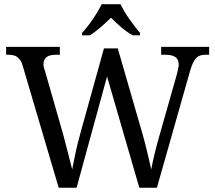

<svg xmlns="http://www.w3.org/2000/svg" viewBox="-20 -881 1010 901"><path d="M532.7 -653.8 648.9 -252Q661.6 -207 671.4 -164.8Q681.2 -122.6 689.9 -85.9Q696.8 -123.5 705.8 -160.6Q714.8 -197.8 727.5 -242.2L808.6 -527.3Q810.5 -533.2 812 -540Q813.5 -546.9 814.9 -554Q816.4 -561 817.6 -566.9Q818.8 -572.8 818.8 -576.7Q818.8 -602.1 803.2 -613Q787.6 -624 756.8 -624H736.3V-661.1H961.4V-624H944.3Q930.7 -624 920.2 -620.8Q909.7 -617.7 901.6 -609.9Q893.6 -602.1 886.5 -587.6Q879.4 -573.2 872.6 -550.3L716.3 0H633.8L482.4 -522L339.4 0H255.4L86.4 -572.8Q82 -588.9 75.7 -597.7Q69.3 -606.4 62.3 -612.5Q55.2 -618.7 44.2 -621.3Q33.2 -624 18.6 -624H8.8V-661.1H260.7V-624H241.7Q212.4 -624 198.2 -613Q184.1 -602.1 184.1 -578.1Q184.1 -570.8 186.5 -562.3Q189 -553.7 192.4 -543.5L277.3 -247.1Q288.1 -205.1 298.8 -164.3Q309.6 -123.5 318.8 -85.9Q326.2 -126 335.4 -168.5Q344.7 -210.9 357.4 -256.3L467.8 -653.8ZM365.2 -726.6Q376 -738.3 389.6 -755.6Q403.3 -772.9 416 -791.5Q428.7 -810.1 439.5 -828.6Q450.2 -847.2 457.5 -861.3H545.4Q552.2 -847.2 563 -828.6Q573.7 -810.1 587.2 -791.5Q600.6 -772.9 613.5 -755.6Q626.5 -738.3 637.2 -726.6V-715.3H602.5Q575.2 -730.5 548.6 -753.4Q522 -776.4 501 -797.9Q479 -776.4 452.6 -753.4Q426.3 -730.5 401.4 -715.3H365.2Z"/></svg>

Font: MUA Office
Style: Regular
Weight: 400
Designer: Khon Soe Zaw Thu
Foundry: Myanmar Unicode
Version: Version 2.10 June 24, 2017